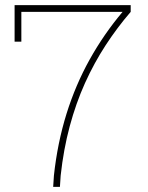

<svg xmlns="http://www.w3.org/2000/svg" viewBox="-20 -731 579 751"><path d="M217.3 -44.4 214.4 0H188L190.9 -44.4Q204.6 -171.4 240.2 -286.1Q275.4 -398.9 330.8 -498.3Q386.2 -597.7 459.5 -684.6H63.5V-567.9H37.1V-710.9H491.2V-684.6Q438.5 -623.5 393.3 -554.2Q348.1 -484.9 312.5 -406.2Q276.9 -327.1 252.7 -237.1Q228.5 -147 217.3 -44.4Z"/></svg>

Font: Battambang Thin
Style: Regular
Weight: 100
Designer: Danh Hong
Version: Version 8.002; ttfautohint (v1.8.3)